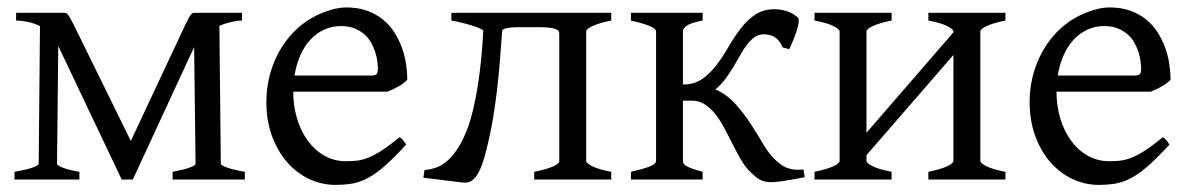

<svg xmlns="http://www.w3.org/2000/svg" viewBox="-20 -489 3248 523"><path d="M639.2 -433.1Q627 -433.1 610.8 -429.4Q594.7 -425.8 577.6 -418.9L581.5 -43Q581.5 -38.6 599.6 -32.2Q617.7 -25.9 647 -21V0H450.2V-21Q477.5 -25.9 495.1 -32Q512.7 -38.1 512.7 -43L508.8 -360.8L341.8 0H311.5L138.7 -363.8L135.3 -43Q135.3 -38.6 151.1 -32.2Q167 -25.9 196.3 -21V0H19.5V-21Q33.2 -23.4 45.2 -26.1Q57.1 -28.8 66.2 -31.7Q75.2 -34.7 80.3 -37.6Q85.4 -40.5 85.4 -43L88.9 -418Q71.8 -426.3 54 -429.7Q36.1 -433.1 23.9 -433.1V-454.1H153.8Q157.7 -454.1 160.4 -453.1Q163.1 -452.1 165.5 -448.7Q168 -445.3 171.1 -439.5Q174.3 -433.6 179.7 -423.8L336.4 -105L485.8 -423.8Q491.2 -434.6 494.6 -440.7Q498 -446.8 500.5 -449.7Q502.9 -452.6 505.4 -453.4Q507.8 -454.1 511.7 -454.1H639.2V-433.1Z M908.7 -418Q883.8 -418 862.8 -408.2Q841.8 -398.4 825.4 -380.9Q809.1 -363.3 798.1 -338.4Q787.1 -313.5 782.2 -283.2H990.7Q1002 -283.2 1005.6 -286.9Q1009.3 -290.5 1009.3 -300.8Q1009.3 -309.6 1007.8 -321.8Q1006.3 -334 1002.2 -346.9Q998 -359.9 991 -372.6Q983.9 -385.3 972.7 -395.3Q961.4 -405.3 945.6 -411.6Q929.7 -418 908.7 -418ZM1089.4 -272Q1080.6 -262.2 1065.9 -253.9Q1051.3 -245.6 1035.6 -239.3H778.8V-237.8Q778.8 -201.2 788.8 -167.2Q798.8 -133.3 817.4 -107.2Q835.9 -81.1 862.8 -65.4Q889.6 -49.8 923.3 -49.8Q938.5 -49.8 952.9 -51.5Q967.3 -53.2 983.9 -59.8Q1000.5 -66.4 1020.8 -79.6Q1041 -92.8 1068.4 -115.2Q1074.7 -111.8 1079.3 -105.5Q1084 -99.1 1086.4 -95.2Q1053.7 -59.6 1029.1 -37.8Q1004.4 -16.1 982.7 -4.4Q960.9 7.3 939.7 11Q918.5 14.6 893.6 14.6Q856 14.6 822 -1.5Q788.1 -17.6 762.2 -47.1Q736.3 -76.7 720.9 -118.4Q705.6 -160.2 705.6 -211.9Q705.6 -244.6 712.9 -276.4Q720.2 -308.1 734.1 -336.4Q748 -364.7 768.1 -388.7Q788.1 -412.6 813.5 -430.2Q824.2 -437.5 837.6 -444.6Q851.1 -451.7 865.7 -457Q880.4 -462.4 894.8 -465.6Q909.2 -468.8 922.4 -468.8Q954.6 -468.8 979.2 -460Q1003.9 -451.2 1022.5 -436.3Q1041 -421.4 1053.7 -401.6Q1066.4 -381.8 1074.5 -359.9Q1082.5 -337.9 1085.9 -315.2Q1089.4 -292.5 1089.4 -272Z M1435.1 0V-21Q1467.3 -27.3 1485.4 -35.2Q1503.4 -43 1503.4 -49.8V-398.4Q1503.4 -402.3 1501 -405.3Q1498.5 -408.2 1492.2 -410.4Q1485.8 -412.6 1474.4 -413.8Q1462.9 -415 1445.3 -415H1388.7Q1371.1 -414.6 1361.6 -412.6Q1352.1 -410.6 1348.1 -406.7Q1344.7 -359.4 1341.3 -318.4Q1337.9 -277.3 1333.5 -240.7Q1329.1 -204.1 1323.7 -171.4Q1318.4 -138.7 1311.5 -108.4Q1304.7 -78.1 1297.9 -55.4Q1291 -32.7 1283 -18.1Q1274.9 -3.4 1264.9 3.2Q1254.9 9.8 1241.2 8.3L1133.3 -4.9L1136.2 -25.9Q1150.9 -26.9 1166.5 -32Q1182.1 -37.1 1197.8 -50.3Q1213.4 -63.5 1228 -86.4Q1242.7 -109.4 1255.9 -145.5Q1262.7 -165 1269.3 -192.6Q1275.9 -220.2 1281.2 -253.9Q1286.6 -287.6 1290.5 -325.9Q1294.4 -364.3 1296.4 -405.8Q1293.9 -408.7 1286.1 -412.1Q1278.3 -415.5 1266.6 -419.2Q1254.9 -422.9 1240.2 -426.5Q1225.6 -430.2 1209.5 -433.1V-454.1H1645V-433.1Q1611.8 -426.3 1594.2 -418.2Q1576.7 -410.2 1576.7 -403.3V-50.8Q1576.7 -44.9 1593 -36.4Q1609.4 -27.8 1645 -21V0Z M1894 -454.1V-433.1Q1861.8 -426.8 1851.1 -419.4Q1840.3 -412.1 1840.3 -403.3V-258.8Q1871.1 -258.8 1892.8 -273.9Q1914.6 -289.1 1931.9 -312Q1949.2 -335 1964.4 -361.3Q1979.5 -387.7 1997.1 -410.6Q2014.6 -433.6 2036.6 -448.7Q2058.6 -463.9 2090.3 -463.9Q2106.4 -463.9 2122.6 -458.7Q2138.7 -453.6 2152.8 -441.9Q2159.2 -436.5 2152.3 -412.4Q2145.5 -388.2 2129.9 -355L2111.8 -359.9Q2107.4 -370.6 2101.6 -377.7Q2095.7 -384.8 2088.9 -388.7Q2082 -392.6 2074.7 -394Q2067.4 -395.5 2060.5 -395.5Q2046.4 -395.5 2035.6 -387.9Q2024.9 -380.4 2015.4 -368.2Q2005.9 -356 1997.1 -340.1Q1988.3 -324.2 1978.3 -307.6Q1968.3 -291 1956.3 -274.7Q1944.3 -258.3 1928.7 -245.6Q1960.9 -231 1984.4 -204.6Q2007.8 -178.2 2026.4 -149.2Q2044.9 -120.1 2060.8 -93.5Q2076.7 -66.9 2093.8 -51.8Q2101.6 -44.9 2108.6 -39.8Q2115.7 -34.7 2124.3 -31.5Q2132.8 -28.3 2143.6 -27.1Q2154.3 -25.9 2168.9 -27.3L2171.9 -6.3Q2157.7 -3.4 2143.8 -1Q2129.9 1.5 2117.9 3.4Q2106 5.4 2096.4 6.3Q2086.9 7.3 2082 7.3Q2071.8 7.3 2064.2 5.6Q2056.6 3.9 2050.3 0.5Q2043.9 -2.9 2038.1 -7.8Q2032.2 -12.7 2025.9 -18.6Q2011.7 -31.7 2000 -51.5Q1988.3 -71.3 1977.1 -93.5Q1965.8 -115.7 1954.3 -137.7Q1942.9 -159.7 1929.2 -177.2Q1915.5 -194.8 1898.7 -205.3Q1881.8 -215.8 1860.8 -214.8H1840.3V-50.8Q1840.3 -46.9 1842 -43.7Q1843.8 -40.5 1849.1 -37.1Q1854.5 -33.7 1865.2 -29.8Q1876 -25.9 1894 -21V0H1698.7V-21Q1731 -28.3 1749 -35.2Q1767.1 -42 1767.1 -50.8V-212.9V-217.3V-403.3Q1767.1 -410.6 1751.2 -417.5Q1735.4 -424.3 1698.7 -433.1V-454.1Z M2508.8 0V-21Q2542 -27.8 2559.6 -35.9Q2577.1 -43.9 2577.1 -50.8V-339.4L2340.3 -66.4V-50.8Q2340.3 -44.9 2356.7 -36.4Q2373 -27.8 2408.7 -21V0H2198.7V-21Q2231.9 -27.8 2249.5 -35.9Q2267.1 -43.9 2267.1 -50.8V-403.3Q2267.1 -409.2 2250.7 -417.7Q2234.4 -426.3 2198.7 -433.1V-454.1H2408.7V-433.1Q2375.5 -426.3 2357.9 -418.2Q2340.3 -410.2 2340.3 -403.3V-127.4L2577.1 -400.9V-403.3Q2577.1 -409.2 2560.8 -417.7Q2544.4 -426.3 2508.8 -433.1V-454.1H2718.8V-433.1Q2685.5 -426.3 2668 -418.2Q2650.4 -410.2 2650.4 -403.3V-50.8Q2650.4 -44.9 2666.7 -36.4Q2683.1 -27.8 2718.8 -21V0Z M2987.8 -418Q2962.9 -418 2941.9 -408.2Q2920.9 -398.4 2904.5 -380.9Q2888.2 -363.3 2877.2 -338.4Q2866.2 -313.5 2861.3 -283.2H3069.8Q3081.1 -283.2 3084.7 -286.9Q3088.4 -290.5 3088.4 -300.8Q3088.4 -309.6 3086.9 -321.8Q3085.4 -334 3081.3 -346.9Q3077.1 -359.9 3070.1 -372.6Q3063 -385.3 3051.8 -395.3Q3040.5 -405.3 3024.7 -411.6Q3008.8 -418 2987.8 -418ZM3168.5 -272Q3159.7 -262.2 3145 -253.9Q3130.4 -245.6 3114.7 -239.3H2857.9V-237.8Q2857.9 -201.2 2867.9 -167.2Q2877.9 -133.3 2896.5 -107.2Q2915 -81.1 2941.9 -65.4Q2968.8 -49.8 3002.4 -49.8Q3017.6 -49.8 3032 -51.5Q3046.4 -53.2 3063 -59.8Q3079.6 -66.4 3099.9 -79.6Q3120.1 -92.8 3147.5 -115.2Q3153.8 -111.8 3158.4 -105.5Q3163.1 -99.1 3165.5 -95.2Q3132.8 -59.6 3108.2 -37.8Q3083.5 -16.1 3061.8 -4.4Q3040 7.3 3018.8 11Q2997.6 14.6 2972.7 14.6Q2935.1 14.6 2901.1 -1.5Q2867.2 -17.6 2841.3 -47.1Q2815.4 -76.7 2800 -118.4Q2784.7 -160.2 2784.7 -211.9Q2784.7 -244.6 2792 -276.4Q2799.3 -308.1 2813.2 -336.4Q2827.1 -364.7 2847.2 -388.7Q2867.2 -412.6 2892.6 -430.2Q2903.3 -437.5 2916.7 -444.6Q2930.2 -451.7 2944.8 -457Q2959.5 -462.4 2973.9 -465.6Q2988.3 -468.8 3001.5 -468.8Q3033.7 -468.8 3058.3 -460Q3083 -451.2 3101.6 -436.3Q3120.1 -421.4 3132.8 -401.6Q3145.5 -381.8 3153.6 -359.9Q3161.6 -337.9 3165 -315.2Q3168.5 -292.5 3168.5 -272Z"/></svg>

Font: Gentium
Style: Regular
Weight: 400
Designer: J. Victor Gaultney
Version: Version 1.03; 2011; OFL 1.1 release